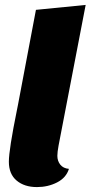

<svg xmlns="http://www.w3.org/2000/svg" viewBox="-20 -740 368 780"><path d="M213 -107Q213 -86 225 -71Q237 -56 260 -54Q249 -18 212 1Q175 20 130 20Q79 20 47.5 -6.5Q16 -33 16 -83Q16 -132 49 -294L53 -314L126 -700L328 -720L218 -149Q213 -122 213 -107Z"/></svg>

Font: Sansita ExtraBold Italic
Style: Regular
Weight: 800
Italic angle: -11°
Designer: Pablo Cosgaya
Foundry: Omnibus-Type
Version: Version 1.006